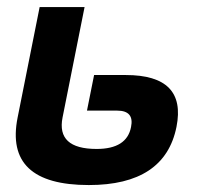

<svg xmlns="http://www.w3.org/2000/svg" viewBox="-20 -533 593 553"><path d="M223.6 -512.7 160.2 -194.8Q142.1 -104 258.3 -104Q345.2 -104 357.4 -167Q367.2 -214.4 317.4 -214.4H230.5L251 -316.9H342.3Q518.1 -316.9 488.3 -167.5Q454.6 0 235.8 0Q-8.3 0 30.8 -194.8L94.2 -512.7Z"/></svg>

Font: Sansation
Style: Bold Italic
Weight: 700
Designer: Bernd Montag
Version: Version 1.301